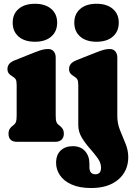

<svg xmlns="http://www.w3.org/2000/svg" viewBox="-20 -732 682 991"><path d="M160.5 -516.5Q107 -516.5 76.2 -543Q45.5 -569.5 45.5 -615Q45.5 -660 76.2 -686.2Q107 -712.5 160.5 -712.5Q213.5 -712.5 244.2 -686.2Q275 -660 275 -615Q275 -569.5 244.2 -543Q213.5 -516.5 160.5 -516.5ZM267.5 -435.5V-138Q267.5 -113 270.8 -103.8Q274 -94.5 280 -89.5L286.5 -84.5Q297.5 -76.5 303.5 -66.5Q309.5 -56.5 309.5 -42Q309.5 -22 297.8 -11Q286 0 265 0H68.5Q24 0 24 -42Q24 -56.5 30 -66.5Q36 -76.5 47.5 -84.5L53.5 -89.5Q59.5 -94.5 62.8 -103.8Q66 -113 66 -138V-292.5Q66 -313.5 61.5 -321.8Q57 -330 48 -335L42 -339Q30.5 -346 24.5 -354.2Q18.5 -362.5 18.5 -376Q18.5 -391 27.5 -402Q36.5 -413 58 -421.5L156 -460.5Q181.5 -470.5 197 -474.8Q212.5 -479 228.5 -479Q247 -479 257.2 -466.8Q267.5 -454.5 267.5 -435.5ZM478 -516.5Q425 -516.5 394.2 -543Q363.5 -569.5 363.5 -615Q363.5 -660 394.2 -686.2Q425 -712.5 478 -712.5Q531.5 -712.5 562.2 -686.2Q593 -660 593 -615Q593 -569.5 562.2 -543Q531.5 -516.5 478 -516.5ZM585.5 -132Q585.5 -95 599.5 -60Q613.5 -25 627.8 9.2Q642 43.5 642 79Q642 150.5 590.8 194.5Q539.5 238.5 451 238.5Q390 238.5 349.5 220.2Q309 202 289.2 172.2Q269.5 142.5 269.5 109Q269.5 67 293.2 44.8Q317 22.5 356 22.5Q396 22.5 418.8 47.8Q441.5 73 441.5 113.5V131Q441.5 167.5 472.5 167.5Q501.5 167.5 501.5 133Q501.5 108.5 483.8 84Q466 59.5 442.8 33.2Q419.5 7 401.8 -22.5Q384 -52 384 -87V-292.5Q384 -313.5 379.2 -321.8Q374.5 -330 366 -335L360 -339Q348.5 -346 342.5 -354.2Q336.5 -362.5 336.5 -376Q336.5 -391 345.5 -402Q354.5 -413 375.5 -421.5L474 -460.5Q499.5 -470.5 515 -474.8Q530.5 -479 546.5 -479Q565 -479 575.2 -466.8Q585.5 -454.5 585.5 -435.5Z"/></svg>

Font: Fraunces 72pt SuperSoft Black
Style: Regular
Weight: 900
Version: Version 1.000;[0bf87f6ff]